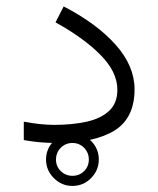

<svg xmlns="http://www.w3.org/2000/svg" viewBox="-20 -456 504 611"><path d="M126.5 51.8Q126.5 17.1 151.4 -7.6Q176.3 -32.2 210.4 -32.2Q245.1 -32.2 269.8 -7.6Q294.4 17.1 294.4 51.8Q294.4 85.9 269.8 110.8Q245.1 135.7 210.4 135.7Q176.3 135.7 151.4 110.8Q126.5 85.9 126.5 51.8ZM158.2 51.8Q158.2 73.7 173.6 88.6Q189 103.5 210.4 103.5Q232.4 103.5 247.6 88.6Q262.7 73.7 262.7 51.8Q262.7 29.8 247.6 14.4Q232.4 -1 210.4 -1Q188.5 -1 173.3 14.4Q158.2 29.8 158.2 51.8ZM151.9 -58.6Q210.4 -58.6 256.1 -68.8Q301.8 -79.1 327.6 -103.5Q353.5 -127.9 353.5 -170.4Q353.5 -227.1 299.6 -281.5Q245.6 -335.9 156.7 -384.8L182.6 -435.5Q287.6 -381.3 347.9 -313.7Q408.2 -246.1 408.2 -171.9Q408.2 -80.1 344.2 -40.5Q280.3 -1 159.2 -1Q105 -1 55.7 -10.3V-68.8Q109.9 -58.6 151.9 -58.6Z"/></svg>

Font: Vazirmatn UI NL ExtraLight
Style: Regular
Weight: 200
Designer: Saber Rastikerdar
Foundry: Saber Rastikerdar
Version: Version 33.003